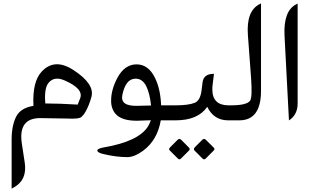

<svg xmlns="http://www.w3.org/2000/svg" viewBox="-20 -717 1862 1144"><path d="M442.9 -93.8C370.6 -98.1 306.2 -100.6 250 -100.6C245.1 -159.2 251 -199.2 267.1 -220.7C290 -250.5 322.3 -256.3 363.8 -238.3C440.4 -205.1 471.7 -169.9 458 -132.3C453.6 -119.6 448.2 -106.9 442.9 -93.8ZM222.7 -13.2C313 -12.2 365.2 -11.2 379.9 -10.7C427.2 -8.3 455.6 -11.2 465.8 -20.5C474.6 -28.8 482.4 -38.6 489.3 -50.8C504.4 -77.6 516.1 -107.4 524.9 -140.1C538.6 -190.4 503.4 -243.7 418.9 -298.8C343.3 -348.6 279.8 -345.7 228 -290C190.9 -250 174.8 -183.1 179.2 -88.9V-86.4L176.8 -85.9C128.4 -77.6 95.2 -57.1 77.6 -24.4C58.6 11.7 49.3 58.1 49.3 114.7V407.2L64 398.9C116.7 369.1 137.7 319.8 127.4 252L110.4 140.6C94.2 36.6 131.8 -14.6 222.7 -13.2Z M794.9 -333.5C746.6 -334 707.5 -306.6 678.2 -251C654.3 -204.6 642.1 -160.6 642.1 -118.7C641.6 -86.4 650.4 -60.1 668 -39.1C691.9 -11.2 734.9 2.9 797.4 2.4C823.2 2 850.6 1 878.9 -0.5C874.5 12.7 868.7 24.9 861.3 37.1C823.7 96.2 736.3 137.7 599.1 161.1C571.3 166 558.1 172.9 560.1 181.2C561.5 188.5 572.3 194.8 591.3 199.7C645 212.9 694.3 219.2 738.8 219.2C766.6 219.2 797.9 206.5 832.5 181.2C889.2 139.6 924.3 79.1 938 0H1004.4V-89.4H939.9C937.5 -153.3 925.8 -207.5 903.8 -252.4C877.9 -306.2 841.3 -333 794.9 -333.5ZM782.2 -248C812 -250.5 835.4 -235.8 851.6 -203.1C865.7 -173.8 875.5 -135.7 879.9 -88.4C852.1 -87.9 823.7 -86.9 795.9 -86.4C729 -85 699.7 -106.4 709 -151.4C721.7 -212.9 746.1 -245.1 782.2 -248Z M1359.4 -89.4H1341.8C1277.3 -89.4 1245.1 -121.1 1245.1 -184.6C1245.1 -193.8 1245.6 -204.1 1247.1 -214.4L1254.9 -277.3L1247.6 -276.9C1211.4 -275.4 1191.4 -258.8 1187 -227.1L1180.7 -176.3C1175.3 -137.2 1162.1 -113.3 1140.1 -104.5C1114.7 -94.2 1076.7 -89.4 1025.9 -89.4H980V0H1026.4C1115.7 0 1178.2 -26.9 1214.8 -80.6C1240.7 -26.9 1282.2 0 1339.4 0H1359.4ZM1060.5 116.7C1056.6 112.8 1052.7 110.8 1048.8 110.8C1045.4 110.8 1041.5 112.8 1038.1 116.2L993.2 161.1C989.7 164.6 987.8 168.5 987.8 171.9C987.8 174.3 989.3 177.2 991.7 179.7L1039.6 227.5C1043 231 1045.9 232.4 1048.8 232.4C1052.2 232.4 1055.2 231 1058.6 227.5L1106.4 179.7C1108.9 177.2 1110.4 174.3 1110.4 171.4C1110.4 168.5 1108.9 165.5 1106 162.6ZM1207.5 116.7C1203.6 112.8 1199.7 110.8 1195.8 110.8C1192.4 110.8 1188.5 112.8 1185.1 116.2L1140.6 160.6C1137.2 164.6 1135.3 168.5 1135.3 171.9C1135.3 174.8 1136.7 177.7 1139.2 180.2L1186.5 227.5C1189.9 231 1192.9 232.4 1196.3 232.4C1199.7 232.4 1202.6 231 1206.1 227.5L1253.4 179.7C1256.3 177.2 1257.8 174.3 1257.8 171.4C1257.8 168.5 1256.3 165.5 1253.4 162.6Z M1405.8 0C1492.2 0 1535.2 -58.6 1535.2 -175.8V-696.8L1526.9 -692.4C1473.6 -665.5 1450.2 -604.5 1457 -508.8L1476.1 -251C1481.4 -175.3 1479.5 -130.4 1470.2 -117.2C1457 -98.6 1418.9 -89.4 1356.4 -89.4H1335V0H1405.8Z M1744.1 -690.9C1693.4 -664.6 1670.4 -602.5 1675.3 -504.4L1701.7 0.5C1736.3 -22 1753.4 -55.7 1753.4 -100.6V-695.3Z"/></svg>

Font: Gandom
Style: Regular
Weight: 400
Foundry: DejaVu fonts team - Redesigned by Saber Rastikerdar - Based on Samim Font
Version: Version 0.8